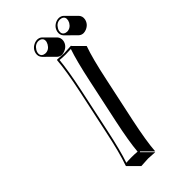

<svg xmlns="http://www.w3.org/2000/svg" viewBox="-259 -872 1007 1007"><g transform="rotate(-45 244.5 -368.5)"><path d="M179.2 -750Q185.5 -780.3 216.8 -792.5Q226.6 -795.9 235.4 -795.9Q251.5 -795.4 261.7 -785.6L318.4 -729Q331.5 -714.4 328.1 -693.4Q321.8 -663.1 290.5 -651.4Q280.8 -647.9 272 -647.5Q255.9 -647.9 245.6 -658.2L189 -714.4Q175.3 -729.5 179.2 -750ZM339.4 -750Q345.7 -780.3 376.5 -792.5Q386.2 -795.9 395 -795.9Q411.1 -795.4 421.9 -785.6L478.5 -729Q491.7 -714.4 487.8 -693.4Q481.4 -664.1 452.1 -651.9Q441.9 -647.9 432.1 -647.5Q416 -647.9 405.3 -658.2L348.6 -714.4Q335.4 -729.5 339.4 -750ZM200.7 -444.8Q228 -574.2 232.9 -645L235.8 -647.9Q237.8 -647.9 286.1 -645L338.9 -647.9V-645L395.5 -588.4Q371.1 -521 343.3 -388.2L291 -143.6Q263.7 -14.2 258.8 56.6L202.1 0L199.2 2.9L255.9 59.6Q253.9 59.6 205.6 56.6L152.8 59.6L96.2 2.9V0Q121.1 -68.8 148.4 -200.2ZM210.4 -442.9 158.2 -197.8Q132.3 -75.2 109.4 -8.3Q127.4 -9.8 148.9 -9.8Q174.3 -9.8 192.4 -7.8Q198.2 -78.6 224.6 -202.1L276.9 -447.3Q303.2 -571.3 325.7 -636.2Q307.1 -634.8 286.1 -634.8Q260.7 -634.8 242.7 -637.2Q236.3 -566.4 210.4 -442.9ZM349.1 -748Q343.8 -723.6 365.2 -715.8Q370.6 -714.4 375.5 -713.9Q401.4 -713.9 416.5 -739.3Q419.9 -746.1 421.4 -752Q426.8 -776.4 405.8 -784.2Q400.4 -785.6 395 -786.1Q369.1 -786.1 354.5 -760.7Q350.6 -753.9 349.1 -748ZM189 -748Q183.6 -723.6 205.1 -715.8Q210.4 -714.4 215.8 -713.9Q241.7 -713.9 256.3 -739.3Q259.8 -746.1 261.7 -752Q267.1 -776.4 245.6 -784.2Q240.2 -785.6 235.4 -786.1Q209.5 -786.1 194.3 -760.7Q190.4 -753.9 189 -748Z"/></g></svg>

Font: Linux Biolinum Shadow O
Style: Italic
Weight: 400
Italic angle: -12°
Designer: Philipp H. Poll
Foundry: Philipp H. Poll
Version: Version 0.6.2